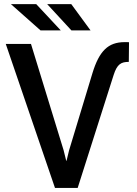

<svg xmlns="http://www.w3.org/2000/svg" viewBox="-20 -928 676 948"><path d="M427 -778H332.5L213 -907.5H332ZM280 -778H180L34 -907.5H159ZM363.5 0H251.5L8.5 -711H133L294 -186.5L307 -134H308.5L321 -185.5L436.5 -567Q449 -608 464 -637Q479 -666 498 -684.5Q517 -703 541 -711.5Q565 -720 595.5 -720Q596 -720 596 -720H596.5Q597 -720 597.5 -720H598.5Q598.5 -720 599 -720H600Q600 -720 600 -720H600.5Q600.5 -720 601 -720H606.5Q611.5 -719.5 617 -719.5Q616.5 -695 616.5 -671Q616.5 -647 616 -622.5Q602 -622.5 591 -620Q580 -617.5 571 -610.5Q562 -603.5 554.8 -590.8Q547.5 -578 541 -557.5Z"/></svg>

Font: Roberto Sans Medium
Style: Regular
Weight: 500
Designer: Google (font) & Cristiano Sobral (main changes)
Version: Version 1.000;October 12, 2021;FontCreator 14.0.0.2814 64-bi